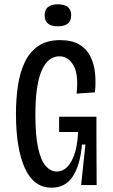

<svg xmlns="http://www.w3.org/2000/svg" viewBox="-20 -858 524 890"><path d="M219 12Q136 12 95 -79Q54 -170 54 -330Q54 -398 63 -459.5Q72 -521 94.5 -569Q117 -617 157 -644.5Q197 -672 259 -672Q313 -672 347 -652Q381 -632 398.5 -597.5Q416 -563 420.5 -519.5Q425 -476 420 -430L335 -424Q345 -513 320.5 -555Q296 -597 255 -597Q202 -597 173 -530.5Q144 -464 144 -326Q144 -228 157 -170.5Q170 -113 192.5 -88Q215 -63 243 -63Q285 -63 311.5 -111.5Q338 -160 342 -246H254V-317H427V-230L428 0H356L376 -188H360Q352 -94 318 -41Q284 12 219 12ZM248 -736Q187 -736 187 -787Q187 -838 248 -838Q310 -838 310 -787Q310 -736 248 -736Z"/></svg>

Font: Bricolage Grotesque 10pt Condensed
Style: Regular
Weight: 400
Width: 3
Designer: Mathieu Triay
Foundry: Atelier Triay
Version: Version 1.000; ttfautohint (v1.8.4.7-5d5b);gftools[0.9.29]